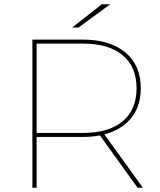

<svg xmlns="http://www.w3.org/2000/svg" viewBox="-20 -887 756 907"><path d="M133 -700H370Q499 -700 572 -639.5Q645 -579 645 -470Q645 -398 612 -346.5Q579 -295 517.5 -267.5Q456 -240 370 -240H144L153 -249V0H133ZM447 -254H472L655 0H630ZM144 -259H372Q494 -259 559.5 -314Q625 -369 625 -470Q625 -571 559.5 -626Q494 -681 372 -681H144L153 -689V-251ZM461 -867H501L351 -757H321Z"/></svg>

Font: iiserrat Thin
Style: Regular
Weight: 100
Designer: Akira Ohta
Foundry: Akira Ohta
Version: Version 1.200;Glyphs 3.3.1 (3343)